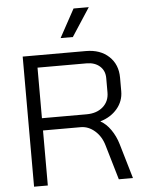

<svg xmlns="http://www.w3.org/2000/svg" viewBox="-61 -981 772 1029"><g transform="rotate(-5 325.0 -466.5)"><path d="M80 -700H420Q497 -700 543.5 -656.5Q590 -613 590 -542V-469Q590 -416 556 -375.5Q522 -335 465 -318V-317Q495 -301 519.5 -266Q544 -231 557 -187L612 0H536L481 -187Q467 -236 432.5 -266Q398 -296 357 -296H154V0H80ZM394 -362Q449 -362 482.5 -391.5Q516 -421 516 -469V-546Q516 -586 489 -610Q462 -634 418 -634H154V-362ZM374 -933H456L357 -781H291Z"/></g></svg>

Font: Bai Jamjuree
Style: Regular
Weight: 400
Designer: Katatrad Aksorn Co.,Ltd.
Foundry: Cadson Demak Co.,Ltd.
Version: Version 1.000; ttfautohint (v1.6)